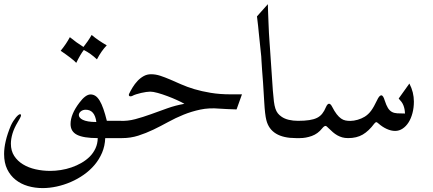

<svg xmlns="http://www.w3.org/2000/svg" viewBox="-20 -726 2115 938"><path d="M450.7 -129.9Q442.9 -189.9 398.9 -189.9Q384.8 -189.9 375 -182.1Q365.2 -174.3 365.2 -163.6Q365.2 -157.7 369.9 -151.6Q374.5 -145.5 384.5 -140.6Q394.5 -135.7 410.9 -132.8Q427.2 -129.9 450.7 -129.9ZM321.3 -544.4Q338.4 -530.3 353.5 -519.5Q368.7 -508.8 387.7 -496.6Q398.9 -510.7 408.7 -524.9Q418.5 -539.1 427.7 -555.2Q445.3 -540.5 462.9 -528.6Q480.5 -516.6 501.5 -504.4Q475.6 -478 453.6 -436Q438.5 -450.2 422.6 -461.7Q406.7 -473.1 389.6 -481.9Q373.5 -461.9 352.5 -418.9Q343.3 -429.2 323.7 -444.1Q304.2 -459 276.4 -478Q290.5 -495.1 301.8 -512Q313 -528.8 321.3 -544.4ZM457.5 -51.3Q388.2 -51.3 356.4 -67.4Q324.7 -83.5 324.7 -120.1Q324.7 -167.5 367.7 -224.1Q397.9 -264.6 422.4 -264.6Q435.5 -264.6 446.5 -257.3Q457.5 -250 467 -234.1Q476.6 -218.3 485.1 -193.8Q493.7 -169.4 502 -135.7H571.3Q578.6 -135.7 582.3 -122.6Q585.9 -109.4 585.9 -93.5Q585.9 -77.6 582.3 -64.5Q578.6 -51.3 571.3 -51.3H494.1Q492.7 -13.2 478.8 19.8Q464.8 52.7 441.9 79.8Q418.9 106.9 388.9 127.9Q358.9 148.9 325.4 163.3Q292 177.7 256.8 185.3Q221.7 192.9 188.5 192.9Q150.4 192.9 116.2 182.9Q82 172.9 56.2 152.3Q30.3 131.8 15.1 100.6Q0 69.3 0 26.4Q0 -2.9 8.1 -37.6Q16.1 -72.3 33.2 -112.8Q38.6 -124.5 45.2 -134.8Q51.8 -145 57.9 -152.3Q64 -159.7 69.3 -163.8Q74.7 -168 77.6 -168Q82.5 -168 82.5 -163.1Q82.5 -161.6 82.3 -159.9Q82 -158.2 80.6 -154.8Q79.1 -151.4 75.9 -145.5Q72.8 -139.6 66.9 -129.9Q48.8 -99.6 41 -73.2Q33.2 -46.9 33.2 -23.9Q33.2 10.7 49.3 35.6Q65.4 60.5 92.3 76.9Q119.1 93.3 153.8 101.1Q188.5 108.9 225.6 108.9Q250.5 108.9 277.1 104.7Q303.7 100.6 329.3 91.8Q355 83 377.9 69.8Q400.9 56.6 418.5 39.1Q436 21.5 446.5 -1.2Q457 -23.9 457.5 -51.3Z M566.4 -135.7Q603 -133.8 640.6 -143.8Q678.2 -153.8 717.3 -168Q756.3 -182.1 797.1 -196.8Q837.9 -211.4 880.9 -218.8Q867.7 -226.6 845.2 -236.8Q822.8 -247.1 798.1 -256.3Q773.4 -265.6 750.5 -272Q727.5 -278.3 713.9 -278.3Q706.1 -278.3 694.1 -276.6Q682.1 -274.9 669.7 -272Q657.2 -269 645.5 -265.4Q633.8 -261.7 626 -257.3Q621.6 -255.4 617.7 -255.4Q609.4 -255.4 609.4 -262.7Q609.4 -264.2 610.4 -267.1Q617.7 -282.2 627.9 -299.1Q638.2 -315.9 651.6 -330.3Q665 -344.7 681.6 -354Q698.2 -363.3 717.8 -363.3Q740.2 -363.3 762.7 -356Q785.2 -348.6 810.3 -337.9Q835.4 -327.1 864.5 -314.2Q893.6 -301.3 929.4 -290.5Q965.3 -279.8 1009.3 -272.5Q1053.2 -265.1 1107.9 -265.1H1162.1L1135.7 -191.4Q1112.3 -192.4 1090.3 -193.1Q1068.4 -193.8 1051.3 -195.3Q1002 -199.7 959 -190.7Q916 -181.6 877 -165.8Q837.9 -149.9 801.5 -129.9Q765.1 -109.9 729 -92.5Q692.9 -75.2 655.3 -63.2Q617.7 -51.3 576.2 -51.3H561.5Q554.2 -51.3 550.5 -64.5Q546.9 -77.6 546.9 -93.5Q546.9 -109.4 550.5 -122.6Q554.2 -135.7 561.5 -135.7Z M1235.4 -646 1288.6 -705.6Q1288.6 -690.9 1289.6 -669.7Q1290.5 -648.4 1291.5 -620.6L1293.9 -564.9Q1295.4 -534.2 1297.1 -516.1Q1298.8 -498 1298.8 -492.7L1313 -283.7Q1315.4 -252 1318.1 -230.7Q1320.8 -209.5 1325.4 -195.6Q1330.1 -181.6 1337.2 -172.6Q1344.2 -163.6 1355 -156.2Q1370.1 -145.5 1391.1 -140.6Q1412.1 -135.7 1435.5 -135.7H1440.4Q1444.3 -135.7 1447 -132.1Q1449.7 -128.4 1451.4 -122.6Q1453.1 -116.7 1454.1 -109.1Q1455.1 -101.6 1455.1 -93.8Q1455.1 -77.6 1451.4 -64.5Q1447.8 -51.3 1440.4 -51.3H1425.8Q1303.2 -51.3 1281.2 -139.2Q1274.4 -165.5 1271 -226.1L1265.1 -322.3L1260.3 -385.3Q1257.8 -415 1257.3 -431.4Q1256.8 -447.8 1256.3 -450.2L1244.1 -567.4Q1243.2 -579.6 1241 -598.9Q1238.8 -618.2 1235.4 -646Z M1980 -317.9Q1991.2 -296.4 1996.6 -274.4Q2002 -252.4 2002 -229.5Q2002 -199.7 1995.1 -173.6Q1988.3 -147.5 1976.1 -128.2Q1963.9 -108.9 1947 -97.7Q1930.2 -86.4 1910.2 -86.4Q1890.6 -86.4 1869.1 -96.2Q1847.7 -106 1828.6 -123Q1821.3 -129.4 1818.4 -129.4Q1814.9 -129.4 1808.6 -122.1Q1781.7 -85.9 1752.2 -68.6Q1722.7 -51.3 1680.7 -51.3Q1664.6 -51.3 1651.9 -54.9Q1639.2 -58.6 1627.9 -64.9Q1616.7 -71.3 1606.4 -80.1Q1596.2 -88.9 1585.9 -99.1Q1575.2 -110.8 1570.3 -110.8Q1563.5 -110.8 1553.7 -98.6Q1532.7 -72.3 1503.4 -61.8Q1474.1 -51.3 1445.3 -51.3H1430.7Q1423.3 -51.3 1419.7 -64.5Q1416 -77.6 1416 -93.5Q1416 -109.4 1419.7 -122.6Q1423.3 -135.7 1430.7 -135.7H1435.5Q1468.3 -135.7 1490.7 -139.2Q1513.2 -142.6 1528.6 -150.1Q1543.9 -157.7 1554.2 -170.7Q1564.5 -183.6 1572.3 -202.6Q1579.6 -219.2 1587.4 -219.2Q1595.2 -219.2 1602.5 -204.6Q1614.3 -181.6 1625 -168Q1635.7 -154.3 1646.2 -147Q1656.7 -139.6 1667.7 -137.5Q1678.7 -135.3 1690.9 -135.3Q1708 -135.3 1727.3 -140.9Q1746.6 -146.5 1761.7 -155.8Q1779.8 -167 1793.2 -185.3Q1806.6 -203.6 1821.8 -235.8Q1833 -260.3 1842.8 -260.3Q1852.1 -260.3 1859.4 -235.4Q1867.2 -211.4 1875.2 -198.5Q1883.3 -185.5 1894.3 -179.4Q1905.3 -173.3 1920.7 -172.4Q1936 -171.4 1958.5 -171.4Q1958 -183.6 1956.1 -193.4Q1954.1 -203.1 1950.7 -211.7Q1947.3 -220.2 1941.7 -228Q1936 -235.8 1927.7 -244.6Z"/></svg>

Font: XB Niloofar
Style: Regular
Weight: 400
Designer: Behnam
Foundry: Irmug
Version: Version 7.201 2008